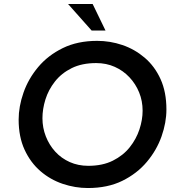

<svg xmlns="http://www.w3.org/2000/svg" viewBox="-20 -941 896 968"><path d="M423 7Q359 7 296.5 -14Q234 -35 184 -78Q134 -121 104 -186Q74 -251 74 -338Q74 -404 98.5 -474Q123 -544 172.5 -603Q222 -662 296.5 -698.5Q371 -735 470 -735Q535 -735 597 -714Q659 -693 709.5 -650Q760 -607 789.5 -542Q819 -477 819 -389Q819 -323 794.5 -253.5Q770 -184 720.5 -125Q671 -66 597 -29.5Q523 7 423 7ZM425 -105Q497 -105 549 -131Q601 -157 634 -198.5Q667 -240 683 -288.5Q699 -337 699 -383Q699 -432 681.5 -475Q664 -518 632.5 -551.5Q601 -585 558.5 -604Q516 -623 465 -623Q393 -623 341.5 -597.5Q290 -572 257 -530Q224 -488 209 -439.5Q194 -391 194 -345Q194 -297 211 -253.5Q228 -210 258.5 -176.5Q289 -143 331.5 -124Q374 -105 425 -105ZM447 -921 512 -787H442L323 -921Z"/></svg>

Font: Josefin Sans Thin SemiBold
Style: Italic
Weight: 600
Italic angle: -7°
Version: Version 2.000